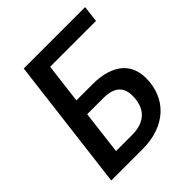

<svg xmlns="http://www.w3.org/2000/svg" viewBox="-197 -850 980 980"><g transform="rotate(-45 293.0 -360.0)"><path d="M564 -631H233L206.5 -415H321.5Q379 -415 420.2 -402Q461.5 -389 487.8 -366.2Q514 -343.5 526.2 -312.2Q538.5 -281 538.5 -245Q538.5 -190 520 -145Q501.5 -100 466.8 -67.8Q432 -35.5 382.2 -17.8Q332.5 0 270 0H43L131.5 -720H574.5ZM195.5 -326 166.5 -89H281Q318.5 -89 345.8 -98.8Q373 -108.5 390.8 -126.8Q408.5 -145 417.2 -171.2Q426 -197.5 426 -230Q426 -252.5 419.5 -270.2Q413 -288 399.2 -300.5Q385.5 -313 363.5 -319.5Q341.5 -326 310 -326Z"/></g></svg>

Font: Lato Semibold
Style: Italic
Weight: 600
Italic angle: -7°
Designer: Lukasz Dziedzic
Foundry: tyPoland Lukasz Dziedzic
Version: Version 2.006; 2014-01-15